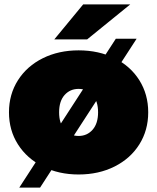

<svg xmlns="http://www.w3.org/2000/svg" viewBox="-20 -787 718 877"><path d="M21 -274Q21 -356 62 -420.5Q103 -485 175.5 -521Q248 -557 339 -557Q431 -557 503.5 -521Q576 -485 616.5 -420.5Q657 -356 657 -274Q657 -192 616.5 -127.5Q576 -63 503.5 -26.5Q431 10 339 10Q248 10 175.5 -26.5Q103 -63 62 -127.5Q21 -192 21 -274ZM428 -274Q428 -325 403 -353Q378 -381 339 -381Q300 -381 275 -353Q250 -325 250 -274Q250 -223 275 -194.5Q300 -166 339 -166Q378 -166 403 -194.5Q428 -223 428 -274ZM509 -610H604L163 70H68ZM360 -767H575L378 -607H228Z"/></svg>

Font: Montserrat Alternates Black
Style: Regular
Weight: 900
Designer: Julieta Ulanovsky
Foundry: Julieta Ulanovsky
Version: Version 7.200